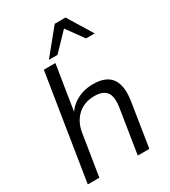

<svg xmlns="http://www.w3.org/2000/svg" viewBox="-224 -1055 1034 1165"><g transform="rotate(-30 293.0 -472.0)"><path d="M38.6 0 155.6 -736H236.6L181.5 -390.7H167Q197 -450 249.6 -480.6Q302.3 -511.3 369.5 -511.3Q462 -511.3 498 -458.6Q533.9 -405.9 518 -305.8L469.9 0H388.9L437 -304.7Q449.1 -380 424.8 -412.3Q400.6 -444.6 339.9 -444.6Q269.2 -444.6 222.9 -401.9Q176.7 -359.3 165.6 -288.6L119.6 0ZM211.9 -772.5 352.3 -944.4H428L532.9 -772.5H472.4L386.5 -891.4L272.4 -772.5Z"/></g></svg>

Font: Mulish ExtraLight
Style: Italic
Weight: 200
Italic angle: -9°
Designer: Vernon Adams
Foundry: Vernon Adams
Version: Version 3.603